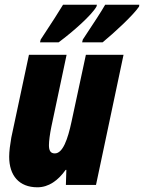

<svg xmlns="http://www.w3.org/2000/svg" viewBox="-20 -786 612 816"><path d="M332 -618 329 -606H416C467 -648 545 -720 571 -758L572 -766H427C413 -741 380 -690 332 -618ZM153 -618 150 -606H229C291 -652 369 -721 390 -758L392 -766H248C234 -742 201 -691 153 -618ZM139 10C187 10 227 -19 259 -64H262L260 0H388L505 -553H345L284 -269C268 -194 247 -134 213 -134C194 -134 188 -147 188 -169C188 -187 192 -216 198 -246L263 -553H103L28 -201C23 -172 19 -143 19 -120C19 -40 61 10 139 10Z"/></svg>

Font: Noto Sans ExtraCondensed Black
Style: Italic
Weight: 900
Width: 2
Italic angle: -12°
Designer: Monotype Design Team
Foundry: Monotype Imaging Inc.
Version: Version 2.013